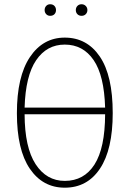

<svg xmlns="http://www.w3.org/2000/svg" viewBox="-20 -869 607 899"><path d="M214.8 -794.9Q203.6 -794.9 196.3 -802.7Q189 -810.5 189 -821.8Q189 -833.5 196.3 -841.3Q203.6 -849.1 214.8 -849.1Q227.5 -849.1 234.9 -841.3Q242.2 -833.5 242.2 -821.8Q242.2 -810.1 234.9 -802.5Q227.5 -794.9 214.8 -794.9ZM361.8 -794.9Q350.1 -794.9 342.5 -802.5Q335 -810.1 335 -821.8Q335 -833.5 342.5 -841.3Q350.1 -849.1 361.8 -849.1Q373.5 -849.1 381.3 -841.3Q389.2 -833.5 389.2 -821.8Q389.2 -810.5 381.6 -802.7Q374 -794.9 361.8 -794.9ZM283.2 -692.9Q387.2 -692.9 447.5 -604Q507.8 -515.1 507.8 -339.8Q507.8 -168.9 448.2 -79.6Q388.7 9.8 283.2 9.8Q180.2 9.8 119.6 -79.1Q59.1 -168 59.1 -338.9Q59.1 -510.7 120.1 -601.8Q181.2 -692.9 283.2 -692.9ZM283.2 -660.2Q199.2 -660.2 149.4 -587.2Q99.6 -514.2 95.2 -365.2H472.2Q467.8 -515.6 418.2 -587.9Q368.7 -660.2 283.2 -660.2ZM283.2 -22Q373.5 -22 422.6 -98.9Q471.7 -175.8 472.2 -334H95.2Q95.7 -178.7 146.7 -100.3Q197.8 -22 283.2 -22Z"/></svg>

Font: Fira Sans Compressed UltraLight
Style: Regular
Weight: 200
Width: 1
Designer: Carrois Corporate & Edenspiekermann AG
Foundry: Carrois Corporate GbR & Edenspiekermann AG
Version: Version 4.203;PS 004.203;hotconv 1.0.88;makeotf.lib2.5.64775